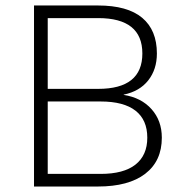

<svg xmlns="http://www.w3.org/2000/svg" viewBox="-20 -680 672 700"><path d="M104 -660H337Q445 -660 498.5 -615Q552 -570 552 -485Q552 -427 520.5 -387Q489 -347 431 -335V-334Q495 -324 532.5 -282Q570 -240 570 -178Q570 -93 509.5 -46.5Q449 0 337 0H104ZM338 -356Q499 -356 499 -485Q499 -614 338 -614H154V-356ZM347 -46Q431 -46 474 -80Q517 -114 517 -178Q517 -243 474 -276.5Q431 -310 347 -310H154V-46Z"/></svg>

Font: Work Sans Light
Style: Regular
Weight: 300
Designer: Wei Huang
Foundry: Wei Huang
Version: Version 1.500